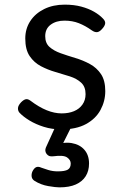

<svg xmlns="http://www.w3.org/2000/svg" viewBox="-20 -539 526 828"><path d="M244 19Q204 19 169 8Q134 -3 107 -19.5Q80 -36 64 -53Q57 -61 57.5 -72.5Q58 -84 71 -98Q82 -109 91 -111Q100 -113 111 -105Q148 -77 181.5 -63.5Q215 -50 246 -50Q276 -50 299 -59.5Q322 -69 335.5 -88Q349 -107 349 -133Q349 -165 330 -182.5Q311 -200 281.5 -209.5Q252 -219 219 -228.5Q186 -238 156.5 -253.5Q127 -269 108 -297Q89 -325 89 -373Q89 -415 110.5 -448Q132 -481 170.5 -500Q209 -519 259 -519Q299 -519 330.5 -510.5Q362 -502 385.5 -488.5Q409 -475 424 -459Q435 -448 433.5 -437.5Q432 -427 421 -415Q410 -402 399.5 -400.5Q389 -399 376 -408Q348 -428 320 -439Q292 -450 258 -450Q222 -450 198.5 -432.5Q175 -415 175 -383Q175 -353 193.5 -336.5Q212 -320 241.5 -309.5Q271 -299 304.5 -289Q338 -279 367.5 -263Q397 -247 415.5 -219.5Q434 -192 434 -146Q434 -103 413.5 -65Q393 -27 351 -4Q309 19 244 19ZM236 269Q220 269 188 263.5Q156 258 129 241Q118 234 116.5 222.5Q115 211 120 200Q127 186 136 182Q145 178 158 184Q169 188 188 194Q207 200 229 200Q260 200 272.5 192.5Q285 185 285 166Q285 151 269.5 140Q254 129 210 135Q199 136 193 134Q187 132 181 125Q176 118 175.5 111Q175 104 178 97L228 -13H298L239 105L209 89Q254 72 289 78Q324 84 344 107Q364 130 364 166Q364 198 349.5 221Q335 244 307 256.5Q279 269 236 269Z"/></svg>

Font: Playwrite FR Trad
Style: Regular
Weight: 400
Designer: Veronika Burian, José Scaglione
Foundry: TypeTogether
Version: Version 1.000